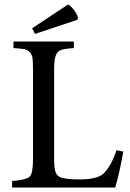

<svg xmlns="http://www.w3.org/2000/svg" viewBox="-20 -835 581 855"><path d="M327 -756 325 -747 136 -684 123 -709 283 -815Q292 -813 309 -791Q325 -769 327 -756ZM499 -166 529 -160Q512 -63 493 0H34V-29Q98 -34 113 -49Q127 -64 127 -127V-524Q127 -559 125 -575Q123 -591 113 -602Q103 -613 88 -616Q73 -619 40 -621V-650H309V-621Q266 -618 250 -612Q234 -605 228 -587Q221 -569 221 -524V-130Q221 -90 226 -73Q231 -55 244 -48Q266 -36 336 -36Q419 -36 446 -67Q477 -101 499 -166Z"/></svg>

Font: Shafarik
Style: Regular
Weight: 400
Version: Version 1.001; ttfautohint (v1.8.4.7-5d5b)